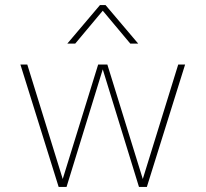

<svg xmlns="http://www.w3.org/2000/svg" viewBox="-20 -733 806 753"><path d="M372 -713H394L522 -562H491L383 -691L275 -562H244ZM60 -480H87L226 -31L365 -480H401L540 -31L679 -480H706L556 0H525L383 -461L241 0H210Z"/></svg>

Font: Prompt Thin
Style: Regular
Weight: 250
Designer: Katatrad Team
Foundry: CadsonDemak
Version: Version 1.001